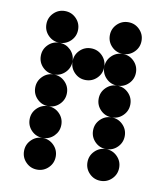

<svg xmlns="http://www.w3.org/2000/svg" viewBox="-78 -749 704 815"><g transform="rotate(10 273.5 -342.0)"><path d="M205.1 -615.2Q205.1 -586.9 185.1 -566.9Q165 -546.9 136.7 -546.9Q108.4 -546.9 88.4 -566.9Q68.4 -586.9 68.4 -615.2Q68.4 -643.6 88.4 -663.6Q108.4 -683.6 136.7 -683.6Q165 -683.6 185.1 -663.6Q205.1 -643.6 205.1 -615.2ZM478.5 -615.2Q478.5 -586.9 458.5 -566.9Q438.5 -546.9 410.2 -546.9Q381.8 -546.9 361.8 -566.9Q341.8 -586.9 341.8 -615.2Q341.8 -643.6 361.8 -663.6Q381.8 -683.6 410.2 -683.6Q438.5 -683.6 458.5 -663.6Q478.5 -643.6 478.5 -615.2ZM205.1 -478.5Q205.1 -450.2 185.1 -430.2Q165 -410.2 136.7 -410.2Q108.4 -410.2 88.4 -430.2Q68.4 -450.2 68.4 -478.5Q68.4 -506.8 88.4 -526.9Q108.4 -546.9 136.7 -546.9Q165 -546.9 185.1 -526.9Q205.1 -506.8 205.1 -478.5ZM341.8 -478.5Q341.8 -450.2 321.8 -430.2Q301.8 -410.2 273.4 -410.2Q245.1 -410.2 225.1 -430.2Q205.1 -450.2 205.1 -478.5Q205.1 -506.8 225.1 -526.9Q245.1 -546.9 273.4 -546.9Q301.8 -546.9 321.8 -526.9Q341.8 -506.8 341.8 -478.5ZM478.5 -478.5Q478.5 -450.2 458.5 -430.2Q438.5 -410.2 410.2 -410.2Q381.8 -410.2 361.8 -430.2Q341.8 -450.2 341.8 -478.5Q341.8 -506.8 361.8 -526.9Q381.8 -546.9 410.2 -546.9Q438.5 -546.9 458.5 -526.9Q478.5 -506.8 478.5 -478.5ZM205.1 -341.8Q205.1 -313.5 185.1 -293.5Q165 -273.4 136.7 -273.4Q108.4 -273.4 88.4 -293.5Q68.4 -313.5 68.4 -341.8Q68.4 -370.1 88.4 -390.1Q108.4 -410.2 136.7 -410.2Q165 -410.2 185.1 -390.1Q205.1 -370.1 205.1 -341.8ZM478.5 -341.8Q478.5 -313.5 458.5 -293.5Q438.5 -273.4 410.2 -273.4Q381.8 -273.4 361.8 -293.5Q341.8 -313.5 341.8 -341.8Q341.8 -370.1 361.8 -390.1Q381.8 -410.2 410.2 -410.2Q438.5 -410.2 458.5 -390.1Q478.5 -370.1 478.5 -341.8ZM205.1 -205.1Q205.1 -176.8 185.1 -156.7Q165 -136.7 136.7 -136.7Q108.4 -136.7 88.4 -156.7Q68.4 -176.8 68.4 -205.1Q68.4 -233.4 88.4 -253.4Q108.4 -273.4 136.7 -273.4Q165 -273.4 185.1 -253.4Q205.1 -233.4 205.1 -205.1ZM478.5 -205.1Q478.5 -176.8 458.5 -156.7Q438.5 -136.7 410.2 -136.7Q381.8 -136.7 361.8 -156.7Q341.8 -176.8 341.8 -205.1Q341.8 -233.4 361.8 -253.4Q381.8 -273.4 410.2 -273.4Q438.5 -273.4 458.5 -253.4Q478.5 -233.4 478.5 -205.1ZM205.1 -68.4Q205.1 -40 185.1 -20Q165 0 136.7 0Q108.4 0 88.4 -20Q68.4 -40 68.4 -68.4Q68.4 -96.7 88.4 -116.7Q108.4 -136.7 136.7 -136.7Q165 -136.7 185.1 -116.7Q205.1 -96.7 205.1 -68.4ZM478.5 -68.4Q478.5 -40 458.5 -20Q438.5 0 410.2 0Q381.8 0 361.8 -20Q341.8 -40 341.8 -68.4Q341.8 -96.7 361.8 -116.7Q381.8 -136.7 410.2 -136.7Q438.5 -136.7 458.5 -116.7Q478.5 -96.7 478.5 -68.4Z"/></g></svg>

Font: DatDot
Style: Bold
Weight: 700
Designer: GGBot
Version: 1.00